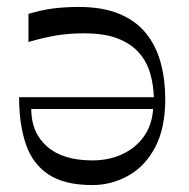

<svg xmlns="http://www.w3.org/2000/svg" viewBox="-20 -519 544 553"><path d="M206 -499Q277 -499 325 -478.5Q373 -458 401.5 -422Q430 -386 443 -337.5Q456 -289 456 -234Q456 -150 427 -95Q398 -40 349.5 -13Q301 14 246 14Q165 14 119 -17Q73 -48 54 -105Q35 -162 35 -239H423Q422 -276 412 -309.5Q402 -343 379 -368.5Q356 -394 318 -408.5Q280 -423 222 -423Q180 -423 143 -417Q106 -411 62 -398V-479Q102 -491 136 -495Q170 -499 206 -499ZM70 -205Q70 -137 115.5 -97Q161 -57 246 -57Q294 -57 332.5 -75Q371 -93 394.5 -126Q418 -159 421 -205Z"/></svg>

Font: Ojuju Medium
Style: Regular
Weight: 500
Designer: Chisaokwu Joboson, Mirko Velimirovic
Foundry: Udi Foundry
Version: Version 1.000